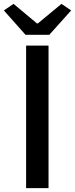

<svg xmlns="http://www.w3.org/2000/svg" viewBox="-38 -973 388 993"><path d="M97 0H213V-737H97ZM94 -793H217L330 -919L280 -953L158 -852H153L32 -953L-18 -919Z"/></svg>

Font: ChiuKong Gothic CL Medium
Style: Regular
Weight: 500
Designer: Ryoko NISHIZUKA 西塚涼子 (kana, bopomofo & ideographs); Paul D. Hunt (Latin, Greek & Cyrillic); Sandoll Communications 산돌커뮤니
Foundry: Adobe
Version: Version 1.300